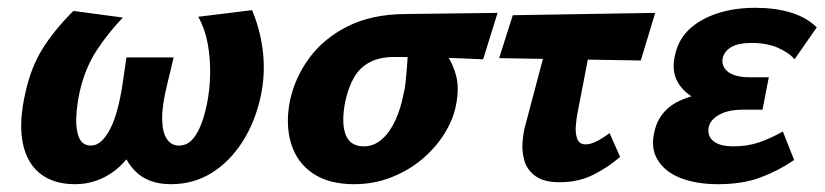

<svg xmlns="http://www.w3.org/2000/svg" viewBox="-20 -458 2113 492"><path d="M172 14Q117 14 82.5 -13.5Q48 -41 38 -93.5Q28 -146 45 -220Q59 -285 89 -333Q119 -381 168 -430L295 -413Q259 -376 228.5 -330Q198 -284 184 -222Q177 -189 175.5 -157.5Q174 -126 182.5 -105.5Q191 -85 213 -85Q228 -85 240.5 -97Q253 -109 263.5 -130Q274 -151 281.5 -180Q289 -209 294 -242L304 -311H425L408 -240Q395 -187 395.5 -153Q396 -119 407.5 -102Q419 -85 438 -85Q457 -85 470 -97.5Q483 -110 493 -133.5Q503 -157 510 -190Q518 -229 518.5 -269.5Q519 -310 512 -347.5Q505 -385 488 -415L626 -432Q648 -379 654 -323Q660 -267 648 -211Q634 -146 601.5 -95Q569 -44 522.5 -15Q476 14 418 14Q358 14 324.5 -21.5Q291 -57 287 -110L338 -102Q308 -43 265.5 -14.5Q223 14 172 14Z M887 14Q823 14 782 -13.5Q741 -41 726 -90Q711 -139 723 -200Q736 -260 773 -310Q810 -360 871 -390.5Q932 -421 1015 -422L1255 -425L1218 -306Q1157 -309 1101.5 -310.5Q1046 -312 990 -312Q953 -312 927.5 -298.5Q902 -285 887.5 -260Q873 -235 865 -199Q854 -144 865.5 -113.5Q877 -83 912 -83Q938 -83 958.5 -101Q979 -119 993 -149.5Q1007 -180 1014 -217Q1017 -227 1019 -244.5Q1021 -262 1022.5 -281.5Q1024 -301 1025 -318Q1026 -335 1024 -341L1093 -363Q1109 -341 1125.5 -316.5Q1142 -292 1149.5 -261Q1157 -230 1148 -186Q1141 -151 1118.5 -115Q1096 -79 1061.5 -50Q1027 -21 982.5 -3.5Q938 14 887 14Z M1414 9Q1374 9 1352.5 -6.5Q1331 -22 1324 -45.5Q1317 -69 1319 -94.5Q1321 -120 1327 -140L1399 -412H1507L1459 -164Q1457 -153 1455.5 -135Q1454 -117 1459 -102.5Q1464 -88 1481 -88Q1493 -88 1509 -96Q1525 -104 1542 -117L1569 -56Q1538 -29 1500 -10Q1462 9 1414 9ZM1259 -309 1294 -419 1659 -425 1622 -303Z M1820 14Q1764 14 1723.5 -2Q1683 -18 1664.5 -49.5Q1646 -81 1658 -125Q1672 -180 1730 -203.5Q1788 -227 1867 -227L1861 -183Q1813 -183 1774 -199.5Q1735 -216 1717 -247Q1699 -278 1711 -322Q1720 -359 1748 -384.5Q1776 -410 1819 -424Q1862 -438 1916 -438Q1966 -438 2006 -426Q2046 -414 2073 -388L2016 -306Q2002 -323 1973.5 -335.5Q1945 -348 1906 -348Q1873 -348 1855 -338Q1837 -328 1832 -310Q1829 -295 1836.5 -283.5Q1844 -272 1860.5 -266Q1877 -260 1901 -260H1950L1934 -177H1886Q1846 -177 1823 -164Q1800 -151 1796 -132Q1792 -109 1808.5 -96Q1825 -83 1860 -83Q1896 -83 1926 -93.5Q1956 -104 1986 -121L2015 -48Q1974 -20 1928 -3Q1882 14 1820 14Z"/></svg>

Font: Ysabeau Infant ExtraBold
Style: Italic
Weight: 800
Italic angle: -12°
Designer: Christian Thalmann (Catharsis Fonts)
Version: Version 2.001;gftools[0.9.30]; featfreeze: ss01,ss02,lnum